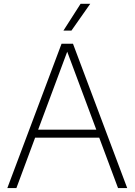

<svg xmlns="http://www.w3.org/2000/svg" viewBox="-20 -964 690 984"><path d="M585 0 488.5 -258.5H160L64 0H17.5L295.5 -740H354L632 0ZM175.5 -299.5H473.5L324.5 -699ZM305 -807 393 -944.5H442.5L346 -807Z"/></svg>

Font: Encode Sans ExtraLight
Style: Regular
Weight: 275
Designer: Multiple Designers
Foundry: Impallari Type
Version: Version 2.000